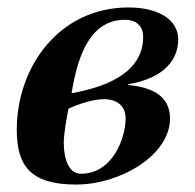

<svg xmlns="http://www.w3.org/2000/svg" viewBox="-20 -482 522 515"><path d="M317 -165C317 -113 283 -16 197 -16C165 -16 151 -54 151 -100C151 -121 160 -176 164 -191C189 -202 229 -216 259 -216C292 -216 317 -199 317 -165ZM364 -383C364 -298 286 -252 172 -232C190 -344 227 -429 316 -429C337 -429 364 -419 364 -383ZM324 -256C424 -273 458 -325 458 -376C458 -430 404 -462 325 -462C139 -462 25 -303 25 -134C25 -39 60 13 184 13C303 13 436 -66 436 -164C436 -219 397 -247 324 -254Z"/></svg>

Font: XITS
Style: Bold Italic
Weight: 700
Italic angle: -16.33°
Designer: MicroPress Inc., with final additions and corrections provided by Coen Hoffman, Elsevier (retired)
Version: Version 1.302